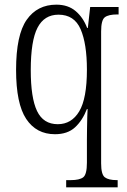

<svg xmlns="http://www.w3.org/2000/svg" viewBox="-20 -566 546 824"><path d="M264 238V207H284Q321 207 337 195Q353 183 353 132V33Q353 11 353.5 -15Q354 -41 354.5 -63.5Q355 -86 356 -98H353Q334 -49 302 -19.5Q270 10 216 10Q136 10 92.5 -55.5Q49 -121 49 -266Q49 -416 94.5 -481Q140 -546 222 -546Q272 -546 304.5 -518.5Q337 -491 354 -446H357L367 -536H489V-504H483Q446 -504 430 -492Q414 -480 414 -431V135Q414 183 430 195Q446 207 481 207H485V238ZM228 -33Q287 -33 320 -88Q353 -143 353 -267Q353 -378 326 -440.5Q299 -503 231 -503Q170 -503 141 -447Q112 -391 112 -265Q112 -146 139 -89.5Q166 -33 228 -33Z"/></svg>

Font: Noto Serif Lao Condensed Light
Style: Regular
Weight: 300
Width: 3
Designer: Monotype Design Team
Foundry: Monotype Imaging Inc.
Version: Version 2.003; ttfautohint (v1.8.4.7-5d5b)